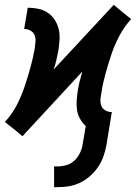

<svg xmlns="http://www.w3.org/2000/svg" viewBox="-45 -552 565 795"><path d="M179 223V137H194Q212 137 230.5 131.5Q249 126 263 113Q277 100 285.5 82.5Q294 65 297 47L310 -30Q296 -43 286.5 -60Q277 -77 274 -96Q271 -115 272.5 -135.5Q274 -156 277 -176Q280 -196 285 -216Q290 -236 296 -256L48 12L12 -18L-25 -47Q5 -79 24.5 -117Q44 -155 57 -194Q70 -233 81 -272.5Q92 -312 99 -352Q101 -366 102 -380.5Q103 -395 98 -407Q93 -419 81 -425.5Q69 -432 55 -432L70 -520Q93 -520 114 -515.5Q135 -511 152.5 -499.5Q170 -488 181.5 -470Q193 -452 198 -431.5Q203 -411 201.5 -388.5Q200 -366 197 -344Q193 -324 188.5 -304Q184 -284 177 -264L426 -532L462 -502L498 -473Q469 -441 449 -403Q429 -365 416 -326Q403 -287 392 -247.5Q381 -208 375 -168Q372 -154 371 -139.5Q370 -125 375 -113Q380 -101 392 -94.5Q404 -88 418 -88L396 47Q392 70 384 93.5Q376 117 362 138Q348 159 329 176Q310 193 287.5 204Q265 215 241.5 219Q218 223 194 223Z"/></svg>

Font: Iosevka SS18 Semibold
Style: Italic
Weight: 600
Italic angle: -9°
Monospace: yes
Designer: Belleve Invis
Foundry: Belleve Invis
Version: Version 25.1.1; ttfautohint (v1.8.4)